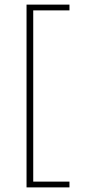

<svg xmlns="http://www.w3.org/2000/svg" viewBox="-20 -716 368 832"><path d="M95 96V-696H124V96ZM110 96V71H281V96ZM110 -671V-696H281V-671Z"/></svg>

Font: Outfit Thin
Style: Regular
Weight: 100
Designer: Rodrigo Fuenzalida
Foundry: fragTYPE
Version: Version 1.000